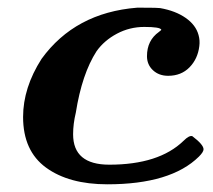

<svg xmlns="http://www.w3.org/2000/svg" viewBox="-20 -471 553 499"><path d="M259 8Q159 8 99.5 -35.5Q40 -79 40 -167Q40 -243 88 -318Q175 -438 336 -451H352Q390 -451 396 -450Q436 -443 462.5 -424.5Q489 -406 496 -380Q500 -366 498 -351Q494 -318 472.5 -296Q451 -274 417 -274Q393 -274 377.5 -288.5Q362 -303 362 -325Q362 -366 393 -388Q401 -394 399 -394Q396 -401 355 -401Q317 -401 284 -383.5Q251 -366 231 -338Q193 -279 177 -178Q170 -149 170 -122Q170 -43 264 -43Q393 -43 457 -105Q472 -120 480 -117Q509 -95 509 -83Q509 -76 497 -64Q424 8 259 8Z"/></svg>

Font: MathJax_Math
Style: Bold Italic
Weight: 700
Version: Version 1.1